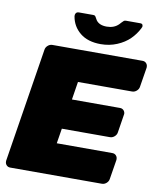

<svg xmlns="http://www.w3.org/2000/svg" viewBox="-96 -975 864 1049"><g transform="rotate(10 336.0 -450.0)"><path d="M255 -900H334.2Q341.7 -900 345 -897.5Q348.3 -895 352.5 -886.7Q356.7 -878.3 359.2 -875Q376.7 -850 418.3 -850Q459.2 -850 484.2 -875Q488.3 -879.2 495 -886.7Q501.7 -894.2 505.8 -897.1Q510 -900 517.5 -900H596.7Q610.8 -900 610.8 -886.7V-883.3Q610.8 -882.5 610 -880.8Q609.2 -879.2 608.3 -877.5Q607.5 -875.8 607.5 -875Q590 -840 562.1 -812.5Q534.2 -785 492.5 -767.5Q450.8 -750 402.5 -750Q330.8 -750 287.9 -785Q245 -820 235.8 -875V-880.8V-883.3Q239.2 -900 255 -900ZM5 -28.3V-33.3L105.8 -666.7Q107.5 -680 118.8 -690Q130 -700 144.2 -700H644.2Q656.7 -700 664.6 -691.7Q672.5 -683.3 672.5 -671.7V-666.7L655 -558.3Q653.3 -545 642.1 -535Q630.8 -525 616.7 -525H316.7L300.8 -425H567.5Q580 -425 587.9 -416.7Q595.8 -408.3 595.8 -396.7Q595.8 -395.8 595.4 -394.2Q595 -392.5 595 -391.7L579.2 -291.7Q577.5 -278.3 566.2 -268.3Q555 -258.3 540.8 -258.3H274.2L260.8 -175H569.2Q581.7 -175 589.6 -166.7Q597.5 -158.3 597.5 -146.7V-141.7L580 -33.3Q578.3 -20 567.1 -10Q555.8 0 541.7 0H33.3Q20.8 0 12.9 -8.3Q5 -16.7 5 -28.3Z"/></g></svg>

Font: BoonTook Mon
Style: Italic
Weight: 400
Italic angle: -9°
Designer: Sungsit Sawaiwan
Foundry: FontUni
Version: Version 3.0